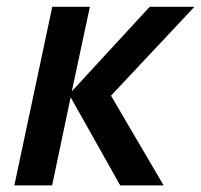

<svg xmlns="http://www.w3.org/2000/svg" viewBox="-20 -561 608 581"><path d="M23.4 0 138.2 -540.5H252L197.3 -284.7L433.1 -540.5H568.4L315.9 -271.5L475.1 0H343.8L193.8 -266.6L137.7 0Z"/></svg>

Font: Open Sans SemiBold
Style: Italic
Weight: 600
Italic angle: -12°
Designer: Monotype Design Team
Foundry: Monotype Imaging Inc.
Version: Version 3.003; ttfautohint (v1.8.4)